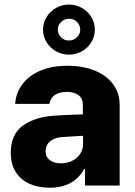

<svg xmlns="http://www.w3.org/2000/svg" viewBox="-20 -832 604 861"><path d="M224.6 -313.5Q268.6 -316.4 332 -318.4Q339.8 -319.3 351.6 -319.3V-362.3Q351.6 -390.1 332.5 -405Q313.5 -419.9 279.3 -419.9Q246.1 -419.9 226.1 -406.2Q206.1 -392.6 201.2 -366.2H47.9Q51.3 -414.1 79.3 -452.9Q107.4 -491.7 159.4 -514.4Q211.4 -537.1 283.2 -537.1Q349.6 -537.1 402.6 -516.4Q455.6 -495.6 486.1 -455.8Q516.6 -416 516.6 -360.4V0H361.3V-74.2H357.4Q335 -33.2 296.4 -11.7Q257.8 9.8 203.1 9.8Q151.4 9.8 112.1 -7.8Q72.8 -25.4 50.5 -60.8Q28.3 -96.2 28.3 -147.5Q28.3 -229.5 82.5 -268.6Q136.7 -307.6 224.6 -313.5ZM252.9 -99.6Q280.8 -99.6 303.7 -110.8Q326.7 -122.1 339.8 -142.3Q353 -162.6 352.5 -188.5V-222.7H342.8L252 -216.8Q220.7 -212.9 202.6 -196.5Q184.6 -180.2 184.6 -154.3Q184.6 -127.9 203.4 -113.8Q222.2 -99.6 252.9 -99.6ZM172.9 -699.2Q172.9 -729.5 188.7 -755.4Q204.6 -781.2 231.2 -796.4Q257.8 -811.5 289.1 -811.5Q320.8 -811.5 347.4 -796.4Q374 -781.2 389.6 -755.4Q405.3 -729.5 405.3 -699.2Q405.3 -668.5 389.6 -642.8Q374 -617.2 347.4 -602.1Q320.8 -586.9 289.1 -586.9Q257.8 -586.9 231.2 -602.1Q204.6 -617.2 188.7 -642.8Q172.9 -668.5 172.9 -699.2ZM339.8 -699.2Q339.8 -718.8 325.2 -733.4Q310.5 -748 289.1 -748Q268.1 -747.6 253.7 -733.2Q239.3 -718.8 239.3 -699.2Q239.3 -679.2 253.7 -664.8Q268.1 -650.4 289.1 -650.4Q310.5 -650.4 325.2 -664.8Q339.8 -679.2 339.8 -699.2Z"/></svg>

Font: Pretendard ExtraBold
Style: Regular
Weight: 800
Designer: Base glyphs from Inter by Rasmus Andersson; Hangeul glyphs from Noto Sans CJK(Source Han Sans) by Jang Soo-young and Kan
Foundry: Kil Hyung-jin
Version: Version 1.309